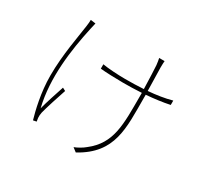

<svg xmlns="http://www.w3.org/2000/svg" viewBox="-162 -987 1324 1254"><g transform="rotate(30 500.0 -360.5)"><path d="M230 -751 192 -756C192 -745 191 -726 188 -708C177 -623 145 -470 145 -309C145 -182 175 -61 193 1L218 -4C217 -11 215 -21 214 -30C213 -42 214 -58 217 -71C227 -113 261 -217 279 -270L256 -282C235 -219 211 -146 197 -92C147 -296 180 -524 219 -703C223 -720 227 -739 230 -751ZM408 -546V-513C445 -509 525 -506 578 -506C624 -506 672 -507 719 -510V-485C719 -269 725 -132 587 -25C566 -7 534 11 510 20L540 43C765 -80 747 -261 747 -485V-512C810 -517 870 -525 922 -536V-569C868 -554 808 -545 746 -540L742 -715C742 -737 743 -753 744 -764H703C706 -749 709 -735 711 -714C713 -694 716 -604 718 -538C672 -535 625 -534 579 -534C524 -534 446 -539 408 -546Z"/></g></svg>

Font: Harano Aji Gothic CN ExtraLight
Style: Regular
Weight: 250
Foundry: Masamichi Hosoda
Version: HaranoAjiGothicCN-ExtraLight version 20230610;ttx 4.39.4